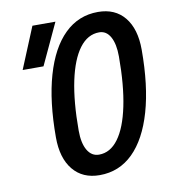

<svg xmlns="http://www.w3.org/2000/svg" viewBox="-81 -772 747 850"><g transform="rotate(-10 293.0 -346.5)"><path d="M299.3 9.8Q222.7 9.8 179.7 -42.7Q136.7 -95.2 136.7 -188.5Q136.7 -350.1 169.9 -465.3Q203.1 -580.6 265.6 -641.8Q328.1 -703.1 416 -703.1Q492.7 -703.1 535.4 -650.9Q578.1 -598.6 578.1 -504.9Q578.1 -343.3 544.9 -228Q511.7 -112.8 449.5 -51.5Q387.2 9.8 299.3 9.8ZM312 -80.1Q362.8 -80.1 398.9 -129.2Q435.1 -178.2 454.3 -270.8Q473.6 -363.3 473.6 -492.7Q473.6 -549.3 455.8 -581.3Q438 -613.3 405.8 -613.3Q354 -613.3 317.1 -564.2Q280.3 -515.1 260.7 -422.9Q241.2 -330.6 241.2 -200.7Q241.2 -143.6 260 -111.8Q278.8 -80.1 312 -80.1ZM43.5 -507.8 120.1 -693.4H223.6L137.2 -507.8Z"/></g></svg>

Font: Cascadia Code PL
Style: Italic
Weight: 400
Italic angle: -10°
Monospace: yes
Designer: Aaron Bell
Foundry: Saja Typeworks
Version: Version 2404.023